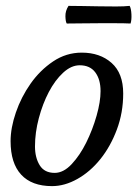

<svg xmlns="http://www.w3.org/2000/svg" viewBox="-20 -621 467 653"><path d="M166 -33Q196 -33 224 -63Q252 -93 273.5 -136.5Q295 -180 308.5 -227.5Q322 -275 322 -311Q322 -351 304 -375Q286 -399 251 -399Q222 -399 194.5 -373.5Q167 -348 146 -308Q125 -268 112 -219Q99 -170 99 -123Q99 -85 115 -59Q131 -33 166 -33ZM16 -141Q16 -186 34 -238.5Q52 -291 84 -336.5Q116 -382 160.5 -412Q205 -442 258 -442Q320 -442 359.5 -407Q399 -372 399 -303Q399 -238 377.5 -180.5Q356 -123 321.5 -80Q287 -37 243.5 -12.5Q200 12 157 12Q88 12 52 -27Q16 -66 16 -141ZM213 -601Q231 -601 259 -600.5Q287 -600 317 -599.5Q347 -599 375 -599Q403 -599 421 -601Q426 -592 427 -572.5Q428 -553 424 -541Q404 -542 375.5 -542Q347 -542 316 -542Q285 -542 256 -541.5Q227 -541 207 -541Q203 -547 202.5 -565.5Q202 -584 213 -601Z"/></svg>

Font: Lusitana
Style: Italic
Weight: 400
Italic angle: -12°
Designer: Ana Paula Megda
Foundry: Ana Paula Megda
Version: Version 1.000; ttfautohint (v1.1) -l 8 -r 50 -G 200 -x 14 -D